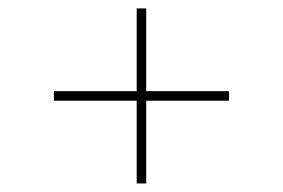

<svg xmlns="http://www.w3.org/2000/svg" viewBox="-20 -510 666 452"><path d="M301.8 -78.1V-490.2H324.2V-78.1ZM106.9 -272.9V-295.4H519V-272.9Z"/></svg>

Font: Inter 17pt Thin
Style: Regular
Weight: 250
Version: Version 4.001;git-66647c0bb